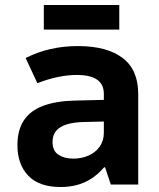

<svg xmlns="http://www.w3.org/2000/svg" viewBox="-20 -741 640 771"><path d="M223 10Q137 10 93.5 -35.5Q50 -81 50 -158Q50 -219 76 -258Q102 -297 153 -316Q204 -335 277 -337L397 -340V-364Q397 -402 370 -421Q343 -440 288 -440Q253 -440 213.5 -432Q174 -424 130 -407L83 -508Q130 -532 182.5 -544Q235 -556 293 -556Q409 -556 472 -508.5Q535 -461 535 -364V0H425L402 -69H398Q373 -40 345 -22.5Q317 -5 286.5 2.5Q256 10 223 10ZM274 -104Q308 -104 336 -116.5Q364 -129 380.5 -152.5Q397 -176 397 -208V-253L314 -251Q274 -250 246.5 -241Q219 -232 205 -215Q191 -198 191 -171Q191 -135 215 -119.5Q239 -104 274 -104ZM156 -622V-721H459V-622Z"/></svg>

Font: Noto Sans Mono
Style: Bold
Weight: 700
Designer: Monotype Design Team
Foundry: Monotype Imaging Inc.
Version: Version 2.014